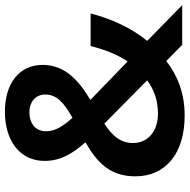

<svg xmlns="http://www.w3.org/2000/svg" viewBox="-15 -749 774 784"><g transform="rotate(-90 372.0 -357.0)"><path d="M308 -724C188 -724 107 -662 107 -562C107 -499 134 -451 183 -395C97 -346 44 -292 44 -191C44 -68 137 10 292 10C384 10 455 -19 515 -65L581 0H743L597 -143C653 -211 689 -296 709 -374H576C562 -319 543 -267 513 -223L356 -375C437 -423 499 -480 499 -570C499 -668 420 -724 308 -724ZM306 -624C344 -624 378 -602 378 -559C378 -514 347 -484 283 -448C249 -486 228 -518 228 -556C228 -604 266 -624 306 -624ZM259 -318 436 -143C401 -117 357 -99 300 -99C229 -99 180 -139 180 -201C180 -252 209 -285 259 -318Z"/></g></svg>

Font: Noto Sans Balinese SemiBold
Style: Regular
Weight: 600
Designer: Aditya Bayu, David Williams
Foundry: David Williams
Version: Version 2.005